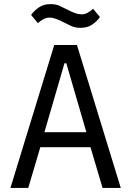

<svg xmlns="http://www.w3.org/2000/svg" viewBox="-20 -918 640 938"><path d="M481 0 422 -199H177L118 0H31L245 -698H356L570 0ZM304 -609H295L197 -272H402ZM373 -782Q347 -782 328 -791Q309 -800 293 -808Q248 -832 223 -832Q207 -832 193.5 -825Q180 -818 165 -805L132 -845Q146 -865 169.5 -881.5Q193 -898 227 -898Q253 -898 272 -889Q291 -880 307 -872Q352 -848 377 -848Q394 -848 407 -855Q420 -862 435 -875L468 -835Q455 -815 431.5 -798.5Q408 -782 373 -782Z"/></svg>

Font: Lilex Nerd Font
Style: Regular
Weight: 400
Designer: Mike Abbink, Paul van der Laan, Pieter van Rosmalen, Mikhael Khrustik
Foundry: Mikhael Khrustik
Version: Version 2.400; ttfautohint (v1.8.4.7-5d5b);Nerd Fonts 3.3.0